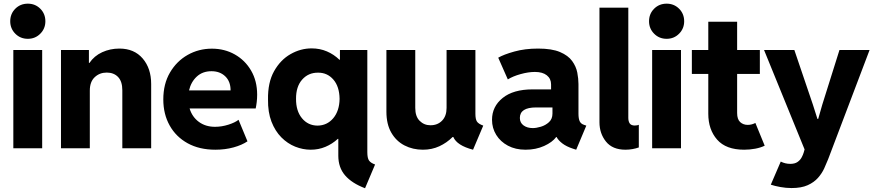

<svg xmlns="http://www.w3.org/2000/svg" viewBox="-20 -793 4676 1027"><path d="M51.3 0V-525.4H205.6V0ZM128.9 -585.4Q88.9 -585.4 61.8 -612.8Q34.7 -640.1 34.7 -679.2Q34.7 -719.2 61.8 -746.3Q88.9 -773.4 128.9 -773.4Q168.5 -773.4 195.6 -746.3Q222.7 -719.2 222.7 -679.2Q222.7 -640.1 195.6 -612.8Q168.5 -585.4 128.9 -585.4Z M306.2 0V-525.4H455.6V-456.5H458.5Q483.9 -494.1 526.6 -513.7Q569.3 -533.2 618.7 -533.2Q697.8 -533.2 743.2 -480.2Q788.6 -427.2 788.6 -343.8V0H634.3V-310.1Q634.3 -357.4 611.6 -381.1Q588.9 -404.8 550.8 -404.8Q512.7 -404.8 486.6 -380.1Q460.4 -355.5 460.4 -308.6V0Z M1131.8 7.8Q1046.4 7.8 983.9 -26.6Q921.4 -61 887.5 -121.8Q853.5 -182.6 853.5 -261.2Q853.5 -344.2 889.2 -405Q924.8 -465.8 983.9 -499.3Q1043 -532.7 1113.3 -532.7Q1181.2 -532.7 1236.1 -501.7Q1291 -470.7 1323.2 -415.3Q1355.5 -359.9 1355.5 -286.6Q1355.5 -266.6 1353.3 -247.8Q1351.1 -229 1347.7 -212.9H994.1Q1007.8 -167.5 1043.7 -141.1Q1079.6 -114.7 1129.9 -114.7Q1166 -114.7 1201.9 -126.2Q1237.8 -137.7 1255.9 -152.3L1303.7 -37.1Q1274.4 -17.1 1229.2 -4.6Q1184.1 7.8 1131.8 7.8ZM1111.3 -412.1Q1063.5 -412.1 1032.5 -383.3Q1001.5 -354.5 991.2 -309.6H1213.4Q1213.4 -357.4 1184.8 -384.8Q1156.2 -412.1 1111.3 -412.1Z M1642.1 7.8Q1600.1 7.8 1559.1 -8.5Q1518.1 -24.9 1484.9 -58.3Q1451.7 -91.8 1432.1 -142.3Q1412.6 -192.9 1413.6 -261.2Q1412.1 -351.6 1446 -412.1Q1480 -472.7 1533.9 -503.4Q1587.9 -534.2 1647 -534.2Q1690.9 -534.2 1728.5 -518.1Q1766.1 -502 1795.4 -473.6H1798.3V-525.4H1944.8V21Q1944.8 52.7 1953.9 65.7Q1962.9 78.6 1986.3 86.9L1932.6 213.9Q1861.8 187 1825.7 145Q1789.6 103 1789.6 40V-50.3H1787.1Q1757.3 -22.9 1720.7 -7.6Q1684.1 7.8 1642.1 7.8ZM1678.2 -121.1Q1729.5 -121.6 1762.5 -160.6Q1795.4 -199.7 1796.4 -264.2Q1795.4 -330.6 1762.9 -367.7Q1730.5 -404.8 1681.2 -404.3Q1629.4 -404.8 1596.2 -367.2Q1563 -329.6 1563.5 -264.2Q1563 -199.7 1595.2 -160.6Q1627.4 -121.6 1678.2 -121.1Z M2242.2 7.8Q2188 7.8 2143.6 -15.1Q2099.1 -38.1 2073 -83.5Q2046.9 -128.9 2046.9 -195.3V-525.4H2201.2V-215.8Q2201.2 -169.9 2224.9 -146.5Q2248.5 -123 2282.7 -123Q2320.8 -123 2344.7 -147.7Q2368.7 -172.4 2368.7 -215.8V-525.4H2522.9V-184.1Q2522.9 -155.8 2531 -143.1Q2539.1 -130.4 2564.9 -121.1L2510.3 7.8Q2424.3 -14.6 2404.8 -60.1H2400.9Q2370.1 -29.3 2330.1 -10.7Q2290 7.8 2242.2 7.8Z M2791 7.8Q2737.3 7.8 2697 -13.7Q2656.7 -35.2 2634.3 -71.5Q2611.8 -107.9 2611.8 -152.3Q2611.8 -223.1 2668.7 -269Q2725.6 -314.9 2828.6 -314.9H2927.7V-341.3Q2927.7 -372.1 2905 -390.1Q2882.3 -408.2 2841.3 -408.2Q2806.2 -408.2 2764.9 -396.7Q2723.6 -385.3 2696.3 -368.2L2645 -484.4Q2674.3 -501.5 2731 -517.3Q2787.6 -533.2 2858.4 -533.2Q2932.1 -533.2 2975.6 -514.6Q3019 -496.1 3040.3 -466.8Q3061.5 -437.5 3067.9 -404.8Q3074.2 -372.1 3074.2 -343.3V-185.1Q3074.2 -158.2 3080.8 -144.3Q3087.4 -130.4 3104.5 -125L3116.2 -121.1L3062 7.8L3043.9 2Q3009.8 -9.3 2988.3 -25.6Q2966.8 -42 2957 -60.1H2955.1Q2934.6 -32.2 2890.4 -12.2Q2846.2 7.8 2791 7.8ZM2830.1 -107.9Q2848.6 -107.9 2873.3 -115.2Q2897.9 -122.6 2916.5 -139.6Q2935.1 -156.7 2935.1 -185.5V-218.3H2847.2Q2760.7 -218.3 2760.7 -162.1Q2760.7 -136.7 2780.3 -122.3Q2799.8 -107.9 2830.1 -107.9Z M3325.7 7.8Q3256.3 7.8 3221.4 -35.6Q3186.5 -79.1 3186.5 -139.2V-752H3340.8V-162.6Q3340.8 -144 3348.4 -132.8Q3356 -121.6 3375.5 -121.6Q3382.8 -121.6 3388.2 -122.8Q3393.6 -124 3397 -125.5V-4.4Q3382.3 1 3363.5 4.4Q3344.7 7.8 3325.7 7.8Z M3468.3 0V-525.4H3622.6V0ZM3545.9 -585.4Q3505.9 -585.4 3478.8 -612.8Q3451.7 -640.1 3451.7 -679.2Q3451.7 -719.2 3478.8 -746.3Q3505.9 -773.4 3545.9 -773.4Q3585.4 -773.4 3612.5 -746.3Q3639.6 -719.2 3639.6 -679.2Q3639.6 -640.1 3612.5 -612.8Q3585.4 -585.4 3545.9 -585.4Z M3960.4 7.8Q3863.3 7.8 3815.9 -46.1Q3768.6 -100.1 3768.6 -184.6V-397.5H3680.7V-525.4H3768.6V-676.8H3922.9V-525.4H4044.4V-397.5H3922.9V-188.5Q3922.9 -154.8 3939.2 -139.9Q3955.6 -125 3979.5 -125Q3990.7 -125 4001.5 -127.9Q4012.2 -130.9 4020.5 -135.3L4070.3 -13.7Q4048.3 -2.9 4019.3 2.4Q3990.2 7.8 3960.4 7.8Z M4213.9 212.9Q4184.1 212.9 4153.6 207.3Q4123 201.7 4103 194.8L4156.2 71.3Q4180.2 83.5 4207 83.5Q4231.4 83.5 4245.8 73.5Q4260.3 63.5 4267.8 49.3Q4275.4 35.2 4278.8 23.4L4283.7 6.3L4066.9 -525.4H4229L4328.1 -233.4L4352.5 -156.7H4356.4L4378.4 -233.4L4470.2 -525.4H4631.3L4409.7 58.6Q4400.9 81.1 4388.7 107.7Q4376.5 134.3 4355.5 158.2Q4334.5 182.1 4300.5 197.5Q4266.6 212.9 4213.9 212.9Z"/></svg>

Font: Reddit Sans ExtraBold
Style: Regular
Weight: 800
Designer: Stephen Hutchings
Foundry: Reddit
Version: Version 1.014; ttfautohint (v1.8.4.7-5d5b)